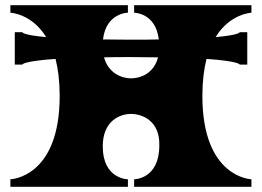

<svg xmlns="http://www.w3.org/2000/svg" viewBox="-20 -720 1009 740"><path d="M473 0V-29C473 -29 376 -29 376 -156C376 -255 443 -281 485 -281C527 -281 597 -255 594 -159C594 -29 497 -29 497 -29V0H949V-29C949 -29 760 -34 760 -350C760 -407 766 -454 776 -493C904 -484 904 -471 904 -471H933V-596H904C904 -596 904 -585 811 -577C867 -668 949 -671 949 -671V-700H497V-671C497 -671 580 -671 592 -568C560 -567 524 -567 485 -567L377 -568C389 -671 473 -671 473 -671V-700H20V-671C20 -671 102 -668 158 -577C66 -585 66 -596 66 -596H37V-471H66C66 -471 66 -484 194 -493C204 -454 210 -407 210 -350C210 -34 20 -29 20 -29V0ZM381 -499C413 -500 447 -500 485 -500L589 -499C573 -436 520 -418 485 -418C450 -418 398 -437 381 -499Z"/></svg>

Font: Ouroboros
Style: Regular
Weight: 400
Designer: Ariel Martín Pérez
Foundry: Velvetyne Type Foundry
Version: Version 2.001;hotconv 1.0.109;makeotfexe 2.5.65596